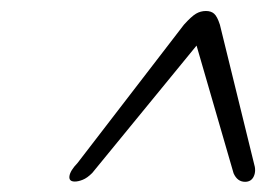

<svg xmlns="http://www.w3.org/2000/svg" viewBox="-20 -732 505 358"><path d="M453.5 -427.5Q458 -413.5 453.2 -403.2Q448.5 -393 437 -393Q422.5 -393 415.5 -409L346.5 -647L152 -409.5Q142.5 -400 134.2 -396.8Q126 -393.5 119.5 -393.5Q108 -393.5 109.5 -403.8Q111 -414 124.5 -428L323 -686Q337 -701.5 345.5 -706.5Q354 -711.5 364 -711.5Q373.5 -711.5 379.2 -706.5Q385 -701.5 390 -686Z"/></svg>

Font: Fraunces 9pt Light
Style: Italic
Weight: 300
Italic angle: -16°
Version: Version 1.000;[0bf87f6ff]